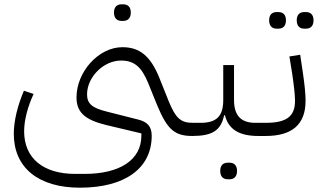

<svg xmlns="http://www.w3.org/2000/svg" viewBox="-20 -631 1483 891"><path d="M544 -534H552C573 -534 587 -546 587 -573C587 -599 573 -611 552 -611H544C523 -611 509 -599 509 -573C509 -546 523 -534 544 -534ZM351 240C560 240 684 150 684 -1C684 -43 665 -65 622 -76L476 -113C407 -130 384 -150 384 -193C384 -273 460 -350 542 -350C603 -350 637 -320 667 -247L710 -141C756 -31 790 0 872 0L888 -16V-61H875C818 -61 795 -83 763 -161L719 -271C679 -369 630 -412 548 -412C437 -412 335 -297 335 -179C335 -110 374 -75 472 -51L636 -12V-1C636 110 538 176 372 176H329C180 176 92 103 92 -22C92 -74 109 -137 136 -195L91 -210C62 -142 44 -71 44 -10C44 147 158 240 351 240Z M1037 201H1045C1066 201 1080 189 1080 162C1080 136 1066 124 1045 124H1037C1016 124 1002 136 1002 162C1002 189 1016 201 1037 201ZM872 0C965 0 1005 -25 1020 -96H1024C1040 -31 1090 0 1178 0L1194 -16V-61H1165C1098 -61 1066 -95 1066 -167V-329H1016V-167C1016 -92 985 -61 911 -61H888L872 -45Z M1392 -498H1400C1421 -498 1435 -510 1435 -537C1435 -563 1421 -575 1400 -575H1392C1371 -575 1357 -563 1357 -537C1357 -510 1371 -498 1392 -498ZM1264 -498H1272C1293 -498 1307 -510 1307 -537C1307 -563 1293 -575 1272 -575H1264C1243 -575 1229 -563 1229 -537C1229 -510 1243 -498 1264 -498ZM1178 0H1213C1335 0 1398 -53 1398 -163C1398 -195 1394 -236 1385 -297L1373 -377L1323 -369L1336 -289C1345 -227 1349 -189 1349 -162C1349 -89 1307 -61 1213 -61H1194L1178 -45Z"/></svg>

Font: IBM Plex Arabic Light
Style: Regular
Weight: 300
Designer: Mike Abbink, Paul van der Laan, Pieter van Rosmalen, Wael Morcos, Khajak Apelian
Foundry: Bold Monday
Version: Version 1.0